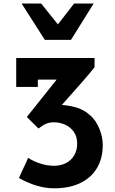

<svg xmlns="http://www.w3.org/2000/svg" viewBox="-20 -872 640 1066"><path d="M85.5 116.5Q96.5 89.5 112.5 56.5Q127.5 26 136 4.5Q169 25.5 206.8 37Q244.5 48.5 280 48.5Q317.5 48.5 346.8 33.2Q376 18 392.2 -10Q408.5 -38 408.5 -74.5Q408.5 -114 389.2 -140.8Q370 -167.5 340.5 -180.2Q311 -193 279 -193Q255.5 -193 237 -185.2Q218.5 -177.5 193.5 -158.5L129 -222.5L294.5 -430H190V-389.5H70V-550H505V-498.5Q458.5 -439.5 323.5 -289.5Q376.5 -285 413 -272.2Q449.5 -259.5 481 -231.5Q513 -203.5 531.8 -157.2Q550.5 -111 550.5 -66.5Q550.5 6 519 60Q487.5 114 426.8 143.8Q366 173.5 280.5 173.5Q187.5 173.5 85.5 116.5ZM100 -852.5H208.5L301.5 -736.5L391.5 -852.5H500L374 -650.5H229Z"/></svg>

Font: JuliaMono ExtraBold
Style: Regular
Weight: 800
Monospace: yes
Designer: cormullion
Foundry: corm
Version: Version 0.055; ttfautohint (v1.8.4)